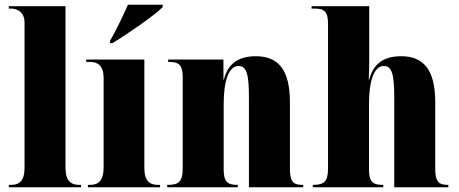

<svg xmlns="http://www.w3.org/2000/svg" viewBox="-20 -786 1925 806"><path d="M17 0H320V-10H311C279 -10 255 -26 255 -81V-760H17V-750H28C41 -750 83 -743 83 -692V-81C83 -26 60 -10 28 -10H17Z M442 -615V-605H452C514 -642 628 -721 663 -756V-766H517C497 -721 466 -655 442 -615ZM349 0H652V-10H642C609 -10 586 -26 586 -81V-536H342V-526H359C390 -526 415 -510 415 -459V-83C415 -27 392 -10 359 -10H349Z M682 0H978V-10H975C934 -10 919 -24 919 -75V-349C919 -446 940 -509 981 -509C1015 -509 1025 -475 1025 -377V0H1253V-10H1249C1209 -10 1197 -25 1197 -80V-358C1197 -493 1148 -550 1054 -550C976 -550 935 -514 920 -452H918V-536H686V-526H690C731 -526 747 -513 747 -462V-78C747 -24 730 -10 686 -10H682Z M1293 0H1589V-10H1585C1544 -10 1529 -24 1529 -75V-349C1529 -446 1550 -509 1591 -509C1625 -509 1635 -475 1635 -377V0H1862V-10H1859C1820 -10 1807 -25 1807 -80V-358C1807 -493 1758 -550 1664 -550C1586 -550 1546 -514 1530 -452H1528C1530 -486 1530 -518 1530 -552V-760H1288V-750H1301C1342 -750 1357 -737 1357 -686V-78C1357 -24 1340 -10 1296 -10H1293Z"/></svg>

Font: Noto Serif Display Condensed Black
Style: Regular
Weight: 900
Width: 3
Designer: Monotype Design Team
Foundry: Monotype Imaging Inc.
Version: Version 2.009